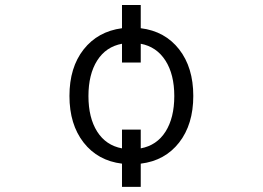

<svg xmlns="http://www.w3.org/2000/svg" viewBox="-20 -640 1040 760"><path d="M537.1 -528.3Q632.8 -516.6 689 -444.8Q745.1 -373 745.1 -260.3Q745.1 -147.5 689 -75.7Q632.8 -3.9 537.1 7.8V99.6H462.9V7.8Q367.2 -3.9 311 -75.7Q254.9 -147.5 254.9 -260.3Q254.9 -373 311 -444.3Q367.2 -515.6 462.9 -528.3V-620.1H537.1ZM462.9 -52.7V-127H537.1V-52.7Q600.6 -64.5 635.3 -119.1Q669.9 -173.8 669.9 -259.8Q669.9 -345.7 634.8 -400.4Q599.6 -455.1 537.1 -466.8V-392.6H462.9V-466.8Q399.4 -455.1 364.7 -400.4Q330.1 -345.7 330.1 -259.8Q330.1 -173.8 364.7 -119.1Q399.4 -64.5 462.9 -52.7Z"/></svg>

Font: Gen Shin Gothic Monospace Normal
Style: Regular
Weight: 350
Designer: [Source Han Sans]
Ryoko NISHIZUKA  (kana & ideographs); Paul D. Hunt (Latin, Greek & Cyrillic); Wenlong ZHANG  (bopomofo
Version: Version 1.002.20150607